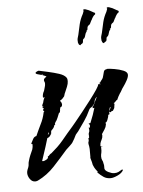

<svg xmlns="http://www.w3.org/2000/svg" viewBox="-48 -636 519 698"><g transform="rotate(-5 211.5 -287.0)"><path d="M328 23Q313 23 302.5 16Q292 9 281 -2L283 -4Q283 -5 281 -7Q274 -16 271.5 -21Q269 -26 267 -31Q266 -36 265 -41Q264 -46 261 -55Q260 -59 261 -60V-80Q261 -85 261 -89.5Q261 -94 260 -99Q259 -103 258.5 -106.5Q258 -110 258 -112Q258 -113 260 -119Q260 -122 261 -123Q259 -125 259 -126Q259 -126 259 -126.5Q259 -127 260 -128L261 -129Q261 -129 262 -130Q262 -131 263 -132Q262 -132 262 -133Q262 -135 263 -135Q261 -145 264 -150Q267 -156 264 -167H269V-174L270 -175L265 -182L272 -183V-184Q272 -185 273 -186Q284 -212 291 -237L285 -236V-243H287Q292 -251 296 -261Q298 -266 300 -269Q302 -272 303 -276L302 -275Q295 -268 294 -260Q293 -255 290.5 -251Q288 -247 284 -243Q280 -239 277 -238Q273 -235 271 -230Q262 -210 249.5 -192Q237 -174 225 -157Q223 -154 219 -150Q215 -146 213 -141Q210 -136 208 -131L202 -121Q200 -117 197 -114Q194 -111 190 -107L176 -94Q151 -65 124.5 -36.5Q98 -8 63 9Q60 10 58 10.5Q56 11 54 11Q42 11 34.5 0Q27 -11 27 -22Q27 -27 29 -33L33 -43Q35 -49 35 -54Q35 -59 37 -65Q40 -76 44 -85.5Q48 -95 53 -106Q53 -106 55 -115Q55 -122 56 -124Q51 -126 51 -127Q51 -128 52 -128V-129Q55 -135 59.5 -143.5Q64 -152 72 -153Q77 -164 81.5 -174Q86 -184 91 -194Q101 -213 106 -237L109 -241H107L104 -245L108 -251L102 -254L108 -257H104V-259Q103 -260 103 -262Q103 -264 104 -265Q108 -272 109 -279Q111 -287 115 -291H114L113 -290H111Q108 -290 108 -292V-293Q108 -304 114 -314Q115 -318 116 -321Q117 -324 118 -328Q119 -331 119.5 -334Q120 -337 120 -340Q120 -344 119 -346Q117 -350 117 -353Q117 -357 120.5 -360Q124 -363 127 -365V-366Q125 -367 119.5 -369.5Q114 -372 113 -372L114 -376Q112 -374 111 -374Q112 -374 111 -373H109Q106 -374 98 -376Q89 -378 89 -382Q89 -384 94 -386.5Q99 -389 101 -389Q115 -386 135.5 -381.5Q156 -377 174.5 -371Q193 -365 200 -355Q202 -352 202.5 -348.5Q203 -345 203 -342Q203 -333 198.5 -322Q194 -311 190 -302Q187 -296 187 -294Q187 -294 185 -288Q180 -283 178 -280Q174 -276 169 -274L170 -271L171 -270Q173 -268 173 -267Q175 -263 175 -259Q175 -257 174 -254Q173 -251 169 -250L167 -248H168Q166 -244 166 -241V-238Q166 -236 165 -233Q164 -230 161 -229Q159 -224 154.5 -213Q150 -202 146 -198L143 -192L144 -189L140 -186Q139 -179 132 -172Q125 -167 127 -158H125Q126 -157 126 -156Q126 -154 124 -154Q123 -151 120 -147.5Q117 -144 111 -142Q108 -131 102 -112.5Q96 -94 91 -79Q86 -64 85 -61Q86 -60 89 -60Q93 -60 101 -64.5Q109 -69 107 -76Q111 -76 114 -81Q118 -85 121 -86Q133 -96 144 -106.5Q155 -117 165 -129Q175 -141 185 -153Q195 -165 205 -176Q206 -177 217.5 -191Q229 -205 245 -225Q261 -245 277 -266Q293 -287 303 -302Q313 -317 312 -321H320L321 -320L323 -322L318 -321V-327H320Q322 -330 324 -333Q326 -336 328 -338Q331 -341 333 -350Q334 -354 335 -357.5Q336 -361 337 -365Q339 -372 348 -373L349 -374Q358 -374 376 -371Q394 -368 408.5 -362Q423 -356 423 -346Q423 -338 416.5 -326Q410 -314 402 -303Q398 -298 395 -292Q392 -286 388 -281Q381 -270 376 -258H373V-256Q371 -255 367.5 -251.5Q364 -248 362 -246H365Q365 -241 364 -238L363 -230L357 -220H352Q352 -216 347 -216Q344 -216 344 -218Q343 -218 343 -221Q343 -223 345 -223L350 -233L348 -235Q345 -228 343.5 -223Q342 -218 344 -210H343L344 -209L339 -207L338 -200L335 -191Q332 -181 326 -179L328 -175L325 -163L322 -159H323L310 -139Q311 -138 311 -134Q311 -126 307 -119Q303 -112 301 -103L302 -100L300 -98Q301 -98 301 -96L310 -93Q305 -93 303 -94V-87Q303 -83 303 -79.5Q303 -76 302 -72Q301 -68 300.5 -65Q300 -62 300 -58Q300 -50 303 -44Q305 -41 305.5 -37.5Q306 -34 307 -30Q308 -28 308 -23.5Q308 -19 308 -14Q309 -6 321.5 0Q334 6 342 6Q352 6 358 3Q364 0 372 -5L371 -4H375V-3Q370 8 354 15.5Q338 23 328 23ZM114 -154H115Q117 -158 119 -159L118 -163Q116 -160 114 -154ZM260 -468Q260 -468 257 -469.5Q254 -471 252 -479V-482Q251 -488 252.5 -494Q254 -500 256 -506Q260 -526 264.5 -544.5Q269 -563 279 -581Q281 -587 283 -592Q280 -594 282 -596Q283 -597 286 -597Q290 -597 294 -595Q298 -593 302 -592L320 -582Q321 -583 323 -580Q325 -577 323 -575Q319 -573 315 -567Q311 -561 309 -556Q307 -554 306 -551Q305 -548 303 -545Q302 -541 298.5 -539Q295 -537 293 -534Q291 -530 291 -525Q291 -520 286 -518Q285 -518 288 -515Q284 -514 281.5 -504.5Q279 -495 277 -493Q277 -492 276 -492Q275 -492 275 -491Q271 -489 271 -483.5Q271 -478 269 -475Q267 -473 261 -470Q263 -469 262 -469Q261 -469 260 -468ZM346 -468Q346 -468 343 -469.5Q340 -471 338 -479V-482Q337 -488 338.5 -494Q340 -500 342 -506Q346 -526 350.5 -544.5Q355 -563 365 -581Q367 -587 369 -592Q366 -594 368 -596Q369 -597 372 -597Q376 -597 380 -595Q384 -593 388 -592L406 -582Q407 -583 409 -580Q411 -577 409 -575Q405 -573 401 -567Q397 -561 395 -556Q393 -554 392 -551Q391 -548 389 -545Q388 -541 384.5 -539Q381 -537 379 -534Q377 -530 377 -525Q377 -520 372 -518Q371 -518 374 -515Q370 -514 367.5 -504.5Q365 -495 363 -493Q363 -492 362 -492Q361 -492 361 -491Q357 -489 357 -483.5Q357 -478 355 -475Q353 -473 347 -470Q349 -469 348 -469Q347 -469 346 -468Z"/></g></svg>

Font: Water Brush
Style: Regular
Weight: 400
Designer: Robert E. Leuschke
Foundry: Robert E. Leuschke
Version: Version 1.010; ttfautohint (v1.8.4.7-5d5b)